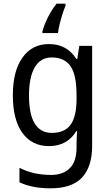

<svg xmlns="http://www.w3.org/2000/svg" viewBox="-20 -786 599 1046"><path d="M247 -546Q294 -546 331.5 -526.5Q369 -507 396 -465H401L412 -536H482V8Q482 122 427 181Q372 240 255 240Q155 240 86 207V128Q161 167 258 167Q324 167 360.5 130Q397 93 397 19V0Q397 -14 398 -36Q399 -58 400 -72H396Q346 10 247 10Q154 10 102 -62Q50 -134 50 -267Q50 -399 102.5 -472.5Q155 -546 247 -546ZM261 -473Q201 -473 169.5 -419.5Q138 -366 138 -266Q138 -62 263 -62Q332 -62 364.5 -106.5Q397 -151 397 -246V-268Q397 -377 364.5 -425Q332 -473 261 -473ZM337 -754Q329 -737 320.5 -710Q312 -683 305 -654.5Q298 -626 296 -606H211V-615Q216 -635 227.5 -662.5Q239 -690 255 -717.5Q271 -745 288 -766H337Z"/></svg>

Font: Noto Sans Kannada SemiCondensed
Style: Regular
Weight: 400
Width: 4
Designer: Jelle Bosma - Monotype Design Team
Foundry: Monotype Imaging Inc.
Version: Version 2.005; ttfautohint (v1.8.4.7-5d5b)